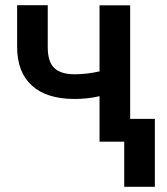

<svg xmlns="http://www.w3.org/2000/svg" viewBox="-20 -549 647 744"><path d="M484.4 0V-528.3H365.7V-272.5Q316.9 -261.2 269 -261.2Q216.3 -261.2 190.7 -285.2Q165 -309.1 165 -366.7V-528.8H46.4V-366.7Q46.4 -269.5 103.5 -217.5Q160.6 -165.5 269 -165.5Q319.8 -165.5 365.7 -176.3V0ZM580.1 174.8V-88.4H461.4V174.8Z"/></svg>

Font: FAU Chimera Medium
Style: Regular
Weight: 500
Version: Version 1.002;hotconv 1.0.117;makeotfexe 2.5.65602